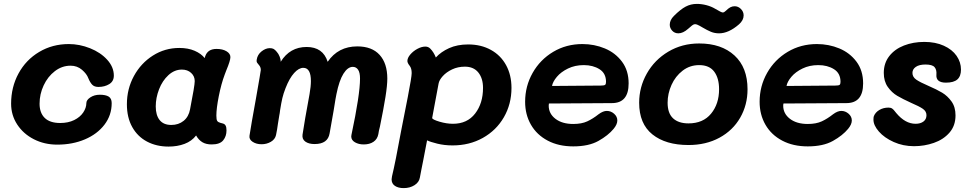

<svg xmlns="http://www.w3.org/2000/svg" viewBox="-20 -741 4979 985"><path d="M37 -209Q37 -294 75 -364Q113 -434 181 -474.5Q249 -515 333 -515Q388 -515 442 -493.5Q496 -472 530 -434.5Q564 -397 564 -353Q564 -324 540.5 -309.5Q517 -295 485 -295Q464 -295 453 -306.5Q442 -318 433 -340Q425 -362 400.5 -383Q376 -404 342 -404Q298 -404 261.5 -376Q225 -348 204 -303Q183 -258 183 -209Q183 -162 209.5 -136Q236 -110 289 -110Q330 -110 360.5 -125Q391 -140 407 -164Q423 -188 423 -212Q423 -228 443.5 -241.5Q464 -255 492 -255Q522 -255 537.5 -245.5Q553 -236 553 -212Q553 -150 516 -101.5Q479 -53 415.5 -26Q352 1 274 1Q208 1 154 -26.5Q100 -54 68.5 -102Q37 -150 37 -209Z M1142 -72Q1142 -42 1125 -21Q1108 0 1066 0Q1037 0 1018 -11.5Q999 -23 986 -46Q964 -17 927 -3Q890 11 845 11Q783 11 734.5 -14.5Q686 -40 658.5 -89Q631 -138 631 -206Q631 -285 667 -351Q703 -417 764.5 -456Q826 -495 900 -495Q945 -495 978.5 -480.5Q1012 -466 1030 -443L1033 -453Q1046 -490 1091 -490Q1122 -490 1142 -478Q1162 -466 1162 -448Q1162 -430 1141 -380L1133 -359Q1115 -311 1102.5 -248Q1090 -185 1090 -148Q1090 -127 1094.5 -120.5Q1099 -114 1110 -111Q1113 -110 1123 -107.5Q1133 -105 1137.5 -96.5Q1142 -88 1142 -72ZM955 -180Q979 -302 979 -325Q979 -350 960.5 -367Q942 -384 913 -384Q875 -384 844 -355.5Q813 -327 796 -283Q779 -239 779 -195Q779 -150 799 -125Q819 -100 859 -100Q896 -100 922 -121Q948 -142 955 -180Z M1967 -338Q1967 -303 1957.5 -243.5Q1948 -184 1929 -91Q1923 -69 1921 -53Q1916 -27 1896 -13.5Q1876 0 1846 0Q1820 0 1801 -11Q1782 -22 1782 -41Q1782 -46 1783 -49Q1827 -256 1827 -338Q1827 -369 1817 -383.5Q1807 -398 1790 -398Q1764 -398 1742 -363Q1720 -328 1706 -258Q1703 -246 1692 -176L1671 -57Q1662 -2 1594 -2Q1564 -2 1546.5 -14.5Q1529 -27 1532 -50Q1536 -79 1546 -136Q1556 -193 1568 -258Q1575 -298 1575 -325Q1575 -393 1536 -393Q1513 -393 1489 -366.5Q1465 -340 1445 -289Q1434 -261 1428.5 -237.5Q1423 -214 1417 -176Q1415 -158 1413 -150L1406 -107Q1402 -76 1396 -48Q1391 -26 1369.5 -13.5Q1348 -1 1322 -1Q1295 -1 1276 -13.5Q1257 -26 1260 -45Q1268 -98 1293 -235Q1318 -377 1318 -382Q1318 -397 1308 -408Q1306 -411 1302 -415.5Q1298 -420 1297 -424Q1296 -428 1297 -435Q1301 -461 1322 -477.5Q1343 -494 1364 -494Q1376 -494 1383.5 -490Q1391 -486 1400 -475Q1409 -465 1414.5 -451Q1420 -437 1420 -428V-424Q1467 -500 1553 -500Q1637 -500 1661 -424Q1715 -503 1813 -503Q1888 -503 1927.5 -459.5Q1967 -416 1967 -338Z M2604 -290Q2604 -207 2565 -139.5Q2526 -72 2457 -33.5Q2388 5 2302 5Q2260 5 2223.5 -4Q2187 -13 2171 -21L2151 83Q2146 106 2142 128Q2138 150 2134 170Q2130 194 2106.5 209Q2083 224 2051 224Q2023 224 2006 212.5Q1989 201 1989 179Q1989 174 1991 164Q2009 89 2037 -65Q2038 -69 2047 -116Q2052 -140 2072 -243Q2092 -346 2092 -366Q2092 -390 2082 -403Q2070 -418 2070 -428Q2070 -444 2085 -461.5Q2100 -479 2121.5 -490.5Q2143 -502 2162 -502Q2177 -502 2187 -492Q2205 -474 2216 -446Q2242 -475 2284 -494Q2326 -513 2382 -513Q2448 -513 2498.5 -485Q2549 -457 2576.5 -406.5Q2604 -356 2604 -290ZM2458 -290Q2458 -339 2434 -369Q2410 -399 2365 -399Q2329 -399 2299.5 -385Q2270 -371 2251.5 -350.5Q2233 -330 2230 -312Q2218 -252 2207 -189L2197 -135Q2200 -127 2235.5 -116.5Q2271 -106 2304 -106Q2377 -106 2417.5 -158.5Q2458 -211 2458 -290Z M2674 -219Q2674 -299 2712.5 -367Q2751 -435 2818 -475Q2885 -515 2968 -515Q3029 -515 3083 -492.5Q3137 -470 3171 -424.5Q3205 -379 3205 -313Q3205 -212 3119 -212L2796 -210L2795 -199Q2795 -158 2829.5 -131.5Q2864 -105 2921 -105Q2964 -105 2993 -118.5Q3022 -132 3051 -155Q3074 -172 3093 -172Q3114 -172 3130.5 -157.5Q3147 -143 3147 -123Q3147 -103 3128 -80Q3100 -46 3050 -18Q3000 10 2921 10Q2846 10 2790 -19.5Q2734 -49 2704 -101Q2674 -153 2674 -219ZM3062 -302Q3079 -302 3084 -305.5Q3089 -309 3089 -321Q3089 -365 3055.5 -386Q3022 -407 2975 -407Q2930 -407 2894 -389.5Q2858 -372 2837 -347Q2816 -322 2812 -300Z M3259 -214Q3259 -294 3298.5 -364Q3338 -434 3408.5 -476Q3479 -518 3567 -518Q3681 -518 3748 -456.5Q3815 -395 3815 -283Q3815 -203 3777.5 -137.5Q3740 -72 3671 -34.5Q3602 3 3512 3Q3395 3 3327 -51.5Q3259 -106 3259 -214ZM3669 -283Q3669 -340 3644 -373.5Q3619 -407 3567 -407Q3519 -407 3482 -378.5Q3445 -350 3425 -305.5Q3405 -261 3405 -214Q3405 -160 3433 -134Q3461 -108 3512 -108Q3587 -108 3628 -158Q3669 -208 3669 -283ZM3416 -614Q3416 -638 3437 -659Q3471 -693 3497.5 -707Q3524 -721 3555 -721Q3579 -721 3604 -714.5Q3629 -708 3649 -696Q3666 -686 3675 -681.5Q3684 -677 3688 -677Q3695 -677 3703 -685Q3716 -698 3726.5 -703.5Q3737 -709 3749 -709Q3767 -709 3781 -695Q3795 -681 3795 -662Q3795 -637 3771 -616Q3718 -570 3669 -570Q3646 -570 3627 -578Q3608 -586 3586 -599Q3584 -600 3569.5 -608.5Q3555 -617 3545 -617Q3539 -617 3530.5 -610.5Q3522 -604 3510 -593Q3484 -570 3460 -570Q3441 -570 3428.5 -583.5Q3416 -597 3416 -614Z M3877 -219Q3877 -299 3915.5 -367Q3954 -435 4021 -475Q4088 -515 4171 -515Q4232 -515 4286 -492.5Q4340 -470 4374 -424.5Q4408 -379 4408 -313Q4408 -212 4322 -212L3999 -210L3998 -199Q3998 -158 4032.5 -131.5Q4067 -105 4124 -105Q4167 -105 4196 -118.5Q4225 -132 4254 -155Q4277 -172 4296 -172Q4317 -172 4333.5 -157.5Q4350 -143 4350 -123Q4350 -103 4331 -80Q4303 -46 4253 -18Q4203 10 4124 10Q4049 10 3993 -19.5Q3937 -49 3907 -101Q3877 -153 3877 -219ZM4265 -302Q4282 -302 4287 -305.5Q4292 -309 4292 -321Q4292 -365 4258.5 -386Q4225 -407 4178 -407Q4133 -407 4097 -389.5Q4061 -372 4040 -347Q4019 -322 4015 -300Z M4461 -127Q4461 -140 4463 -145Q4471 -165 4491.5 -177Q4512 -189 4538 -189Q4550 -189 4557 -184Q4564 -179 4569.5 -171.5Q4575 -164 4578 -161Q4624 -106 4677 -106Q4702 -106 4717.5 -117.5Q4733 -129 4733 -150Q4733 -170 4714 -183Q4695 -196 4655 -213Q4611 -233 4583 -249.5Q4555 -266 4534.5 -295Q4514 -324 4514 -367Q4514 -417 4542 -453Q4570 -489 4617.5 -507.5Q4665 -526 4722 -526Q4779 -526 4822 -506.5Q4865 -487 4887.5 -454.5Q4910 -422 4910 -384Q4910 -350 4891.5 -333.5Q4873 -317 4833 -317Q4780 -317 4784 -359Q4786 -383 4774.5 -396.5Q4763 -410 4728 -410Q4696 -410 4678.5 -398Q4661 -386 4661 -367Q4661 -346 4680.5 -332.5Q4700 -319 4742 -301Q4786 -282 4813.5 -265.5Q4841 -249 4861.5 -220.5Q4882 -192 4882 -149Q4882 -96 4851 -60.5Q4820 -25 4771 -8Q4722 9 4669 9Q4613 9 4565 -12.5Q4517 -34 4489 -66Q4461 -98 4461 -127Z"/></svg>

Font: Mali
Style: Bold Italic
Weight: 700
Italic angle: -10°
Version: Version 1.000; ttfautohint (v1.6)